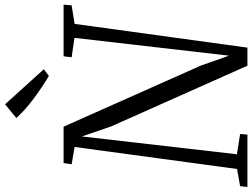

<svg xmlns="http://www.w3.org/2000/svg" viewBox="-144 -878 1020 776"><g transform="rotate(-90 366.0 -490.0)"><path d="M-1.5 0 1.5 -29.5 71 -42 160 -698.5 90 -710.5 95 -743H242L489 -188L529 -74.5L601 -699L522.5 -710.5L526.5 -743H735L732.5 -710.5L657.5 -698.5L561.5 0H488.5L243 -551L202.5 -669L130.5 -42.5L212.5 -29.5L210 0ZM447 -802.5Q426.5 -814.5 402.2 -830.8Q378 -847 354 -865Q330 -883 310 -901Q290 -919 277 -934L332.5 -979.5L474 -823Z"/></g></svg>

Font: Merriweather 60pt Light
Style: Italic
Weight: 300
Italic angle: -7.8°
Version: Version 2.101